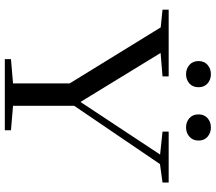

<svg xmlns="http://www.w3.org/2000/svg" viewBox="-68 -806 874 777"><g transform="rotate(90 368.5 -417.0)"><path d="M442.4 -784.2Q442.4 -807.1 457.8 -820.6Q473.1 -834 495.1 -834Q517.1 -834 532.7 -820.6Q548.3 -807.1 548.3 -784.2Q548.3 -760.7 532.7 -747.1Q517.1 -733.4 495.1 -733.4Q473.1 -733.4 457.8 -746.8Q442.4 -760.3 442.4 -784.2ZM226.6 -784.2Q226.6 -807.1 242.2 -820.6Q257.8 -834 279.8 -834Q301.8 -834 317.1 -820.6Q332.5 -807.1 332.5 -784.2Q332.5 -760.3 317.1 -746.8Q301.8 -733.4 279.8 -733.4Q257.8 -733.4 242.2 -747.1Q226.6 -760.7 226.6 -784.2ZM218.8 0V-24.9L316.9 -33.2V-262.7L90.3 -630.9L18.6 -638.2V-663.1H288.6V-638.2L193.8 -630.4L392.1 -306.2L605 -628.4L512.2 -638.2V-663.1H718.3V-638.2L643.6 -627.9L407.7 -280.8V-33.2L506.8 -24.9V0Z"/></g></svg>

Font: Elstob
Style: Regular
Weight: 400
Designer: Peter S. Baker
Version: Version 1.015